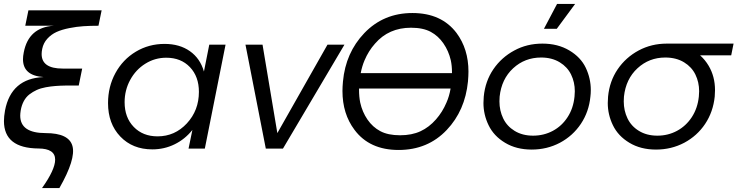

<svg xmlns="http://www.w3.org/2000/svg" viewBox="-22 -753 3746 973"><path d="M295.5 -405.5H394.5L377 -319.5H312Q282.5 -319 259.2 -317.2Q236 -315.5 210 -310.8Q184 -306 164.2 -297Q144.5 -288 127.2 -274.8Q110 -261.5 98.8 -240.8Q87.5 -220 83 -193.5Q80.5 -177.5 80.5 -167Q80.5 -78.5 209 -78.5Q327.5 -78.5 345.2 -12.8Q363 53 279 200H191Q257.5 106.5 257.5 56Q257.5 0 173 -0.5Q-2 -2 -2 -139.5Q-2 -163 3.5 -193.5Q34.5 -355.5 199 -362.5Q94.5 -369.5 94.5 -453Q94.5 -468 98.5 -488Q123 -614.5 250.5 -622.5H106L122 -700.5H493L477 -622.5Q435 -622.5 400.8 -620.2Q366.5 -618 328.8 -610.5Q291 -603 264.2 -590.8Q237.5 -578.5 217.8 -556.8Q198 -535 192 -505.5Q189 -491 189 -479Q189 -405.5 295.5 -405.5Z M750 4Q650 4 587.8 -61Q525.5 -126 525.5 -230.5Q525.5 -314 563 -382.8Q600.5 -451.5 666.2 -491Q732 -530.5 812 -530.5Q888 -530.5 940.2 -493.8Q992.5 -457 1011.5 -390.5L1038.5 -526.5H1121L1016 0H933.5L953 -94.5Q915.5 -47.5 863 -21.8Q810.5 4 750 4ZM776.5 -62Q864 -62 925 -127.8Q986 -193.5 986 -287.5Q986 -365 940.5 -412.8Q895 -460.5 820.5 -460.5Q763 -460.5 714.5 -430.2Q666 -400 637.8 -348Q609.5 -296 609.5 -235Q609.5 -157.5 655.8 -109.8Q702 -62 776.5 -62Z M1637.5 -526.5H1723.5L1412 0H1325L1222 -526.5H1308.5L1383.5 -78.5Z M1998 7Q1850.5 7 1774.5 -95Q1713.5 -176 1713.5 -292Q1713.5 -312.5 1716 -340Q1729.5 -486 1824 -585Q1921.5 -687 2068 -687Q2215 -687 2291.5 -586Q2352 -504.5 2352 -390.5Q2352 -369 2349.5 -340Q2335 -192.5 2242 -94.5Q2146 7 1998 7ZM2005.5 -67.5Q2065 -67.5 2108.8 -87.8Q2152.5 -108 2187.5 -148Q2220.5 -185.5 2240.5 -233Q2255 -265.5 2261.5 -304.5H1797.5V-299Q1797.5 -262 1803.5 -233Q1814 -185.5 1840.2 -147.2Q1866.5 -109 1905 -88.5Q1944 -67.5 2005.5 -67.5ZM1825.5 -447.5Q1813 -418.5 1806 -382.5H2268.5V-387.5Q2268.5 -420 2262.5 -447.5Q2251.5 -495 2225.2 -533Q2199 -571 2161 -591.5Q2122 -612.5 2061 -612.5Q1948 -612.5 1878.5 -532Q1845.5 -495 1825.5 -447.5Z M2672.5 5Q2594.5 5 2537.5 -29.5Q2480.5 -63.5 2454 -118.5Q2428 -172 2428 -231Q2428 -246 2429.5 -263.5Q2437 -341.5 2478.2 -402Q2519.5 -462.5 2585 -497.5Q2648.5 -532 2727 -532Q2805 -532 2863 -497.5Q2921 -463 2946.5 -409.5Q2972 -355.5 2972 -297Q2972 -279 2970 -263.5Q2962.5 -186.5 2921.8 -125.5Q2881 -64.5 2815.5 -29.5Q2750 5 2672.5 5ZM2799.5 -607H2734.5L2801 -733H2892.5ZM2854.5 -159.5Q2883.5 -204 2889.5 -263.5Q2891 -278 2891 -290.5Q2891 -336.5 2872.2 -375Q2853.5 -413.5 2815 -437Q2775 -461.5 2720.5 -461.5Q2637.5 -461.5 2578.5 -407Q2519.5 -352.5 2510 -263.5Q2509 -246.5 2509 -239Q2509 -192.5 2528 -153Q2547 -113.5 2585.5 -90Q2625 -65.5 2679.5 -65.5Q2734 -65.5 2779.8 -90Q2825.5 -114.5 2854.5 -159.5Z M3302.5 5Q3224.5 5 3167.5 -29.5Q3110.5 -63.5 3084 -118.5Q3058 -172 3058 -231Q3058 -246 3059.5 -263.5Q3067 -341.5 3108.2 -402Q3149.5 -462.5 3215 -497.5Q3279.5 -532 3357.5 -532H3695.5L3683.5 -472.5H3526Q3551.5 -449.5 3569 -420Q3601.5 -365.5 3601.5 -296Q3601.5 -280 3600 -263.5Q3592 -186 3551.5 -125.2Q3511 -64.5 3445.5 -29.5Q3380 5 3302.5 5ZM3309.5 -65.5Q3363.5 -65.5 3409 -90Q3454.5 -114.5 3484 -159.5Q3513.5 -205 3519.5 -263.5Q3521 -278 3521 -290.5Q3521 -336.5 3502.2 -375Q3483.5 -413.5 3445 -437Q3405 -461.5 3349.5 -461.5Q3267.5 -461.5 3208.5 -407Q3149.5 -352.5 3140 -263.5Q3139 -246.5 3139 -239Q3139 -192.5 3158 -153Q3177 -113.5 3215.5 -90Q3255 -65.5 3309.5 -65.5Z"/></svg>

Font: Argentum Sans Light
Style: Italic
Weight: 300
Italic angle: -11.3°
Designer: Julieta Ulanovsky (font), Owen Earl (portions from Jones font), Cristiano Sobral (main changes and remaster)
Foundry: Julieta Ulanovsky (font), Owen Earl (portions from Jones font), Cristiano Sobral (main changes and remaster)
Version: Version 3.127